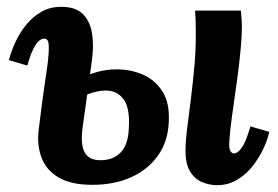

<svg xmlns="http://www.w3.org/2000/svg" viewBox="-20 -531 814 562"><path d="M615 11Q594 11 572.5 2.5Q551 -6 537 -28Q523 -50 523 -90Q523 -117 528 -156.5Q533 -196 539 -243.5Q545 -291 549.5 -343Q554 -395 553 -448Q553 -461 552.5 -474Q552 -487 551 -500H685Q687 -479 687.5 -470.5Q688 -462 688 -452Q688 -426 684.5 -388Q681 -350 675.5 -308Q670 -266 664 -225.5Q658 -185 654.5 -154Q651 -123 651 -108Q651 -92 655.5 -87Q660 -82 665 -82Q676 -82 688 -99Q700 -116 713 -161L768 -145Q764 -124 751.5 -97Q739 -70 720 -45.5Q701 -21 674.5 -5Q648 11 615 11ZM250 10Q189 10 152.5 -11Q116 -32 102 -68.5Q88 -105 93 -149Q98 -191 102.5 -225Q107 -259 111 -286Q115 -313 118 -334Q121 -355 122 -370Q124 -396 121.5 -407Q119 -418 110 -418Q96 -418 83.5 -398.5Q71 -379 60 -339L6 -355Q13 -382 26 -409.5Q39 -437 58 -460Q77 -483 102 -497Q127 -511 159 -511Q202 -511 223 -489.5Q244 -468 249.5 -432.5Q255 -397 249 -354L222 -159Q215 -109 227.5 -85.5Q240 -62 274 -62Q311 -62 333 -84.5Q355 -107 357 -154Q361 -214 342 -240Q323 -266 290 -266Q265 -266 235.5 -254.5Q206 -243 173 -223L181 -281Q214 -304 250 -316Q286 -328 320 -328Q364 -328 399.5 -312Q435 -296 456 -262.5Q477 -229 474 -174Q472 -118 443 -76.5Q414 -35 364.5 -12.5Q315 10 250 10Z"/></svg>

Font: Lora
Style: Bold Italic
Weight: 700
Italic angle: -3°
Designer: Olga Karpushina, Alexei Vanyashin (Cyrillic)
Foundry: Cyreal
Version: Version 3.004